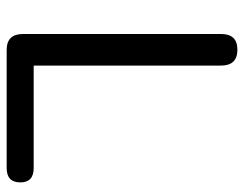

<svg xmlns="http://www.w3.org/2000/svg" viewBox="-100 -650 749 590"><g transform="rotate(90 275.0 -354.5)"><path d="M133 0Q84 0 84 -50V-659Q84 -709 132 -709Q181 -709 181 -659V-83H496Q540 -83 540 -42Q540 0 496 0Z"/></g></svg>

Font: Chiron GoRound TC
Style: Regular
Weight: 400
Designer: Ryoko NISHIZUKA 西塚涼子 (kana, bopomofo & ideographs); Paul D. Hunt (Latin, Greek & Cyrillic); Sandoll Communications 산돌커뮤니
Foundry: Adobe
Version: Version 1.000;hotconv 1.1.1;makeotfexe 2.6.0